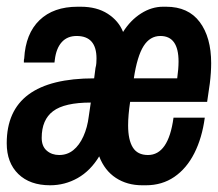

<svg xmlns="http://www.w3.org/2000/svg" viewBox="-29 -541 649 571"><path d="M120 10Q60 10 25.5 -23.5Q-9 -57 -9 -115Q-9 -212 56 -260Q121 -308 251 -308L255 -339Q257 -346 257.5 -353.5Q258 -361 258 -367Q258 -434 199 -434Q171 -434 154.5 -415.5Q138 -397 134 -363L133 -355H42Q42 -357 42 -360.5Q42 -364 43 -367Q47 -441 88.5 -481Q130 -521 202 -521H211Q259 -521 291.5 -500Q324 -479 337 -446Q359 -481 390.5 -501Q422 -521 456 -521H465Q531 -521 565 -475.5Q599 -430 599 -353Q599 -340 598 -324.5Q597 -309 595 -293L587 -238H358Q355 -218 353.5 -200.5Q352 -183 352 -168Q352 -125 366 -102.5Q380 -80 411 -80Q472 -80 487 -191H580Q572 -131 549 -85.5Q526 -40 489.5 -15Q453 10 405 10H394Q349 10 315.5 -12Q282 -34 266 -76Q240 -33 202 -11.5Q164 10 120 10ZM147 -80Q171 -80 189 -94.5Q207 -109 219 -135.5Q231 -162 235 -195L241 -236Q163 -236 129 -210.5Q95 -185 95 -131Q95 -106 110 -93Q125 -80 147 -80ZM369 -308H498Q500 -323 501 -335Q502 -347 502 -358Q502 -396 488.5 -415Q475 -434 448 -434Q417 -434 398 -404Q379 -374 369 -308Z"/></svg>

Font: Chivo Mono SemiBold
Style: Italic
Weight: 600
Italic angle: -8.05°
Monospace: yes
Version: Version 1.008